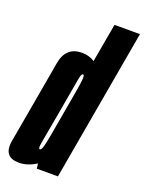

<svg xmlns="http://www.w3.org/2000/svg" viewBox="-177 -857 705 932"><g transform="rotate(20 175.5 -391.0)"><path d="M133 0 129.5 -26Q85 2.5 41 2.5Q2 2.5 -15 -16.5Q-35 -38.5 -26.5 -86Q-11 -174.5 11.5 -301Q33.5 -428 49.2 -516Q65 -604 148 -604Q184 -604 213 -585L248.5 -785H380L242 0ZM142 -180 181.5 -405Q182 -406.5 182 -408L185.5 -429Q191.5 -464 193 -482.5Q195 -504 189 -506.5Q188 -507 187.5 -507Q178.5 -507 173.2 -475.8Q168 -444.5 142.5 -301Q117 -156 111 -125Q106 -97 112.5 -94Q113.5 -93.5 114.5 -93.5Q122.5 -93.5 129 -118Q134.5 -138.5 142 -180Z"/></g></svg>

Font: Anybody UltraCondensed Regular
Style: Bold Italic
Weight: 700
Width: 1
Italic angle: -10°
Designer: Tyler Finck
Foundry: Etcetera Type Company
Version: Version 1.010; ttfautohint (v1.8.3) -l 8 -r 50 -G 200 -x 14 